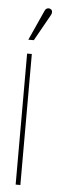

<svg xmlns="http://www.w3.org/2000/svg" viewBox="-51 -705 221 730"><g transform="rotate(5 59.5 -339.5)"><path d="M115 -653Q118 -658 118.5 -662.5Q119 -667 117.5 -671Q116 -675 111 -677Q107 -679 103 -678.5Q99 -678 95.5 -675.5Q92 -673 90 -668L38 -553H59ZM38 0H56V-500H38Z"/></g></svg>

Font: Advent Pro Thin
Style: Regular
Weight: 250
Version: Version 3.000